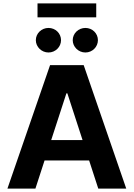

<svg xmlns="http://www.w3.org/2000/svg" viewBox="-20 -1111 788 1131"><path d="M188.6 0 242.5 -165.8H505L558.9 0H723.7L473 -727.3H274.9L23.8 0ZM191.1 -874.3C191.1 -834.9 224.8 -801.8 265.6 -801.8C306.8 -801.8 339.5 -834.9 339.5 -874.3C339.5 -914.4 306.8 -946.4 265.6 -946.4C224.8 -946.4 191.1 -914.4 191.1 -874.3ZM201 -1008.9H546.9V-1090.9H201ZM281.6 -285.9 371.1 -561.1H376.8L466.3 -285.9ZM408.4 -874.3C408.4 -834.9 442.1 -801.8 483 -801.8C524.1 -801.8 556.8 -834.9 556.8 -874.3C556.8 -914.4 524.1 -946.4 483 -946.4C442.1 -946.4 408.4 -914.4 408.4 -874.3Z"/></svg>

Font: Magic Ui Pro
Style: Bold
Weight: 700
Designer: Stefan Endress, Andreas Faust
Version: Version 1.000;FEAKit 1.0